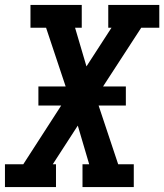

<svg xmlns="http://www.w3.org/2000/svg" viewBox="-27 -755 663 775"><path d="M-7 0V-92H67L220 -329H128V-406H238L192 -544L159 -643H96V-735H303V-643H276L322 -487L423 -643H410V-735H616V-643H543L389 -406H481V-329H371L450 -92H513V0H306V-92H333L287 -248L186 -92H199V0Z"/></svg>

Font: Iosevka Slab SmBdExObl
Style: Regular
Weight: 600
Width: 7
Italic angle: -9°
Monospace: yes
Designer: Belleve Invis
Foundry: Belleve Invis
Version: Version 11.1.0; ttfautohint (v1.8.3)